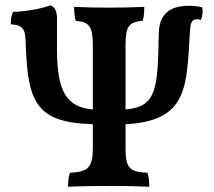

<svg xmlns="http://www.w3.org/2000/svg" viewBox="-20 -705 810 728"><path d="M747 -677C730 -682 709 -683 696 -683C620 -683 583 -649 582 -576C578 -366 574 -300 456 -290V-533C456 -606 469 -622 521 -626C526 -641 527 -659 527 -679C487 -677 439 -676 395 -676C352 -676 296 -677 261 -679C261 -659 263 -640 267 -626C318 -622 332 -606 332 -533V-290C232 -299 196 -357 196 -521V-635C196 -666 186 -679 171 -685C141 -673 84 -662 30 -660C22 -646 21 -631 21 -613C75 -609 76 -590 78 -527C86 -315 120 -240 332 -234V-144C332 -70 314 -53 245 -50C240 -37 238 -17 238 3C277 1 343 0 397 0C451 0 504 1 546 3C546 -17 544 -37 539 -50C469 -53 456 -70 456 -144V-234C695 -246 687 -379 700 -583C702 -612 704 -632 726 -632C732 -632 737 -631 742 -630C748 -646 750 -662 747 -677Z"/></svg>

Font: Vollkorn Semibold
Style: Regular
Weight: 600
Designer: Friedrich Althausen
Foundry: Friedrich Althausen
Version: Version 4.015;PS 004.015;hotconv 1.0.88;makeotf.lib2.5.64775